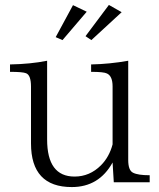

<svg xmlns="http://www.w3.org/2000/svg" viewBox="-20 -756 649 786"><path d="M445.8 -9.8 440.9 -90.8Q385.3 9.8 273.9 9.8Q106.9 9.8 106.9 -168.9V-401.4Q106.9 -448.2 86.9 -456.1Q73.2 -461.9 21 -461.9V-492.2Q105.5 -493.7 172.9 -507.3V-185.1Q172.9 -33.2 285.2 -33.2Q347.2 -33.2 393.1 -79.1Q427.2 -113.3 440.9 -165V-402.3Q440.9 -444.3 418 -455.1Q405.3 -461.9 353 -461.9V-492.2Q428.7 -493.7 504.9 -507.3V-101.1Q504.9 -58.1 524.9 -48.8Q544.9 -38.6 592.8 -38.6V-9.8ZM425.8 -735.8 478 -706.1 354 -591.8 330.1 -607.9ZM278.8 -734.9 335 -708 235.8 -591.8 208 -604Z"/></svg>

Font: I.Ming
Style: Regular
Weight: 400
Designer: Ichiten Fonts Project
Version: Version 6.11; Dec 27, 2019